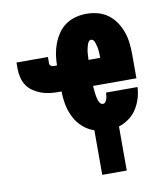

<svg xmlns="http://www.w3.org/2000/svg" viewBox="-82 -598 765 872"><g transform="rotate(-10 300.0 -161.5)"><path d="M319 205V0H320Q320 0 320 0Q320 0 320 0Q290 -10 266.5 -31Q243 -52 229 -80Q215 -108 209 -138.5Q203 -169 203 -200H188Q168 -200 148 -202.5Q128 -205 109 -212Q90 -219 73 -230.5Q56 -242 45 -258.5Q34 -275 29 -295Q24 -315 24 -335V-365H169V-335Q169 -328 175 -324Q181 -320 188 -320H203Q203 -345 207 -370.5Q211 -396 220 -419.5Q229 -443 243.5 -464.5Q258 -486 279 -500.5Q300 -515 325 -521.5Q350 -528 375 -528Q402 -528 427.5 -521Q453 -514 474 -498.5Q495 -483 510 -460.5Q525 -438 533.5 -413.5Q542 -389 545 -362.5Q548 -336 548 -310V-200H348Q349 -192 349.5 -183.5Q350 -175 351 -167Q352 -159 353.5 -150.5Q355 -142 357.5 -134Q360 -126 365 -119Q370 -112 379 -112Q386 -112 390.5 -118.5Q395 -125 397 -131.5Q399 -138 399.5 -145.5Q400 -153 401 -160H546Q545 -134 537 -108Q529 -82 515 -60Q501 -38 479 -22Q457 -6 432 2V205ZM348 -320H402Q402 -326 402 -332Q402 -338 401.5 -344Q401 -350 400.5 -356.5Q400 -363 398.5 -369Q397 -375 395.5 -381Q394 -387 392 -392.5Q390 -398 386 -403Q382 -408 375 -408Q369 -408 365 -403Q361 -398 359 -392.5Q357 -387 355.5 -381Q354 -375 352.5 -369Q351 -363 350.5 -356.5Q350 -350 349.5 -344Q349 -338 349 -332Q349 -326 348 -320Z"/></g></svg>

Font: Iosevka Custom Heavy Extended
Style: Regular
Weight: 900
Width: 7
Monospace: yes
Designer: Belleve Invis
Foundry: Belleve Invis
Version: Version 11.2.4; ttfautohint (v1.8.4)